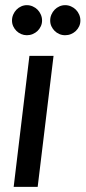

<svg xmlns="http://www.w3.org/2000/svg" viewBox="-20 -724 332 744"><path d="M26.5 0ZM187.5 -507.5 126 0H33L94 -507.5ZM143 -644.5Q143 -632.5 138.2 -622.2Q133.5 -612 125.5 -604.2Q117.5 -596.5 106.8 -592Q96 -587.5 84 -587.5Q72.5 -587.5 62 -592Q51.5 -596.5 43.8 -604.2Q36 -612 31.2 -622.2Q26.5 -632.5 26.5 -644.5Q26.5 -656.5 31.2 -667.5Q36 -678.5 43.8 -686.5Q51.5 -694.5 62 -699.2Q72.5 -704 84 -704Q96 -704 106.8 -699.2Q117.5 -694.5 125.5 -686.5Q133.5 -678.5 138.2 -667.5Q143 -656.5 143 -644.5ZM291.5 -644.5Q291.5 -632.5 286.8 -622.2Q282 -612 274 -604.2Q266 -596.5 255.2 -592Q244.5 -587.5 232.5 -587.5Q220.5 -587.5 210 -592Q199.5 -596.5 191.8 -604.2Q184 -612 179.2 -622.2Q174.5 -632.5 174.5 -644.5Q174.5 -656.5 179.2 -667.5Q184 -678.5 191.8 -686.5Q199.5 -694.5 210 -699.2Q220.5 -704 232.5 -704Q244.5 -704 255.2 -699.2Q266 -694.5 274 -686.5Q282 -678.5 286.8 -667.5Q291.5 -656.5 291.5 -644.5Z"/></svg>

Font: Lato Medium
Style: Italic
Weight: 500
Italic angle: -7°
Designer: Lukasz Dziedzic
Foundry: tyPoland Lukasz Dziedzic
Version: Version 2.006; 2014-01-15